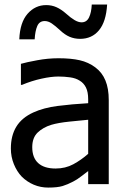

<svg xmlns="http://www.w3.org/2000/svg" viewBox="-20 -817 565 852"><path d="M371.3 -134.4V-285.6Q338.5 -282.6 288.5 -277.4Q238.5 -272.3 207.7 -263.1Q170.8 -251.8 146.9 -228.7Q123.1 -205.6 123.1 -164.1Q123.1 -117.4 149.5 -93.3Q175.9 -69.2 226.7 -69.2Q270.3 -69.2 305.4 -88.2Q340.5 -107.2 371.3 -134.4ZM371.3 -57.9Q360 -49.7 341 -34.9Q322.1 -20 304.6 -11.3Q280.5 1.5 257.7 8.5Q234.9 15.4 193.8 15.4Q160 15.4 129.7 2.6Q99.5 -10.3 76.4 -33.3Q54.9 -55.9 41.5 -88.7Q28.2 -121.5 28.2 -157.9Q28.2 -214.9 52.3 -254.6Q76.4 -294.4 127.7 -317.9Q173.8 -339 236.4 -346.9Q299 -354.9 371.3 -359V-376.4Q371.3 -408.7 361.5 -428.5Q351.8 -448.2 333.8 -459Q316.4 -470.3 291 -473.8Q265.6 -477.4 239 -477.4Q207.2 -477.4 164.1 -467.9Q121 -458.5 77.9 -440.5H72.8V-533.8Q97.9 -541 145.4 -549.7Q192.8 -558.5 239.5 -558.5Q295.4 -558.5 333.8 -549.7Q372.3 -541 403.1 -517.9Q433.3 -495.4 447.9 -459.7Q462.6 -424.1 462.6 -372.8V0H371.3ZM455.4 -796.9Q450.8 -720.5 419.2 -682.6Q387.7 -644.6 335.4 -644.6Q310.3 -644.6 288.7 -653.8Q267.2 -663.1 246.7 -682.6Q225.1 -702.6 209.5 -713.1Q193.8 -723.6 178.5 -723.6Q154.9 -723.6 145.4 -701.5Q135.9 -679.5 133.8 -642.6H65.6Q68.7 -717.9 102.6 -756.2Q136.4 -794.4 185.1 -794.4Q209.7 -794.4 230.8 -784.9Q251.8 -775.4 272.8 -756.9Q293.8 -737.9 310.8 -727.9Q327.7 -717.9 342.1 -717.9Q364.6 -717.9 375.1 -739.7Q385.6 -761.5 387.2 -796.9Z"/></svg>

Font: Myanmar Handwriting
Style: Regular
Weight: 400
Designer: Khon Soe Zaw Thu
Foundry: PaOh Unicode khonsoezawthu@gmail.com and @hotmail.com
Version: Version 1.30 November 9, 2016